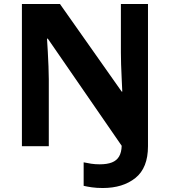

<svg xmlns="http://www.w3.org/2000/svg" viewBox="-20 -734 853 964"><path d="M496 210Q465 210 441 206.5Q417 203 400 199V81Q418 85 438 88Q458 91 481 91Q518 91 542 81.5Q566 72 578 51.5Q590 31 591 -2L220 -540H216Q218 -512 220 -474.5Q222 -437 223.5 -400Q225 -363 225 -336V0H90V-714H281L591 -274H594Q593 -302 591 -338.5Q589 -375 588 -411Q587 -447 587 -471V-714H723V0Q723 109 660 159.5Q597 210 496 210Z"/></svg>

Font: Noto Naskh Arabic
Style: Regular
Weight: 400
Designer: Monotype Design Team, David Williams, Mohamad Dakak and Nizar Qandah
Foundry: Monotype Imaging Inc.
Version: Version 2.013